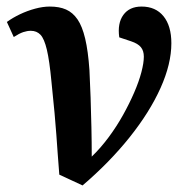

<svg xmlns="http://www.w3.org/2000/svg" viewBox="-20 -545 592 586"><path d="M232 21 161 -12Q158 -50 156 -77.5Q154 -105 152 -133.5Q150 -162 146.5 -200Q143 -238 137 -296Q131 -360 123 -393.5Q115 -427 103.5 -439Q92 -451 74 -451Q63 -451 51 -447Q39 -443 22 -432L1 -478Q19 -491 41 -501.5Q63 -512 87 -518.5Q111 -525 132 -525Q161 -525 181.5 -516Q202 -507 216.5 -486Q231 -465 240 -427Q249 -389 253 -331Q255 -293 256.5 -248Q258 -203 259 -156.5Q260 -110 260 -67Q287 -93 311.5 -126Q336 -159 355.5 -194Q375 -229 389.5 -262.5Q404 -296 411.5 -324.5Q419 -353 419 -372Q419 -390 410 -401Q401 -412 380 -419L344 -431Q338 -474 356.5 -499.5Q375 -525 412 -525Q455 -525 479 -495.5Q503 -466 503 -413Q503 -350 470 -276.5Q437 -203 376 -126.5Q315 -50 232 21Z"/></svg>

Font: Literata 18pt SemiBold
Style: Italic
Weight: 600
Italic angle: -2°
Designer: Latin by Veronika Burian and Jose Scaglione. Greek by Irene Vlachou. Cyrillic by Vera Evstafieva
Foundry: TypeTogether
Version: Version 3.103;gftools[0.9.29]